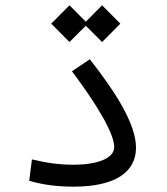

<svg xmlns="http://www.w3.org/2000/svg" viewBox="-20 -697 626 719"><path d="M255.9 2C411.6 2 489.3 -52.7 489.3 -144C489.3 -228.5 419.4 -343.8 316.4 -475.1L249.5 -430.2C347.7 -299.3 407.7 -194.8 407.7 -146.5C407.7 -101.6 338.9 -80.1 254.9 -80.1C201.2 -80.1 155.3 -86.9 99.6 -100.1L89.4 -20C141.6 -4.4 197.3 2 255.9 2ZM362.3 -539.6 430.7 -608.4 362.3 -677.2 301.3 -615.7 240.2 -677.2 171.9 -608.4 240.2 -539.6 301.3 -600.6Z"/></svg>

Font: Cascadia Code SemiLight
Style: Regular
Weight: 350
Monospace: yes
Designer: Aaron Bell
Foundry: Saja Typeworks
Version: Version 2404.023